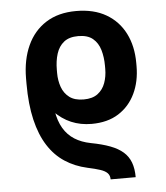

<svg xmlns="http://www.w3.org/2000/svg" viewBox="-55 -602 765 883"><g transform="rotate(-5 328.0 -160.5)"><path d="M535.6 232.4H419.9Q419.9 214.4 409.4 203.4Q398.9 192.4 376.7 185.1Q354.5 177.7 317.9 169.9Q260.7 157.2 215.3 127.4Q169.9 97.7 138.2 48.1Q106.4 -1.5 89.6 -72.8Q72.8 -144 72.8 -238.8V-267.1L185.5 -249.5V-222.2Q182.6 -154.8 190.7 -105.5Q198.7 -56.2 218.5 -22.9Q238.3 10.3 269.5 30Q300.8 49.8 343.3 58.1Q395.5 67.9 432.1 81.8Q468.8 95.7 491.5 115.7Q514.2 135.7 524.9 164.3Q535.6 192.9 535.6 232.4ZM355.5 -29.3Q304.2 -29.3 261.2 -47.6Q218.3 -65.9 182.9 -102.8Q147.5 -139.6 118.2 -195.3Q109.9 -211.4 99.1 -221.4Q88.4 -231.4 80.3 -239Q72.3 -246.6 72.8 -254.9V-264.6Q73.2 -350.1 102.8 -415Q132.3 -480 189.5 -516.4Q246.6 -552.7 328.6 -552.7Q410.6 -552.7 467.5 -519.5Q524.4 -486.3 554.2 -427.2Q584 -368.2 584 -290.5V-275.9Q584 -205.6 557.4 -149.7Q530.8 -93.8 480 -61.5Q429.2 -29.3 355.5 -29.3ZM328.6 -144.5Q369.6 -144.5 393.8 -162.8Q418 -181.2 428.7 -211.2Q439.5 -241.2 439.5 -275.9V-290.5Q439.5 -330.1 429.7 -363.5Q419.9 -397 395.8 -417Q371.6 -437 328.6 -437Q286.6 -437 262.5 -417.7Q238.3 -398.4 227.8 -365.2Q217.3 -332 217.3 -290.5V-275.9Q217.3 -241.7 228 -211.4Q238.8 -181.2 263.2 -162.8Q287.6 -144.5 328.6 -144.5Z"/></g></svg>

Font: Inter 24pt
Style: Bold
Weight: 700
Designer: Rasmus Andersson
Foundry: rsms
Version: Version 4.001;git-66647c0bb